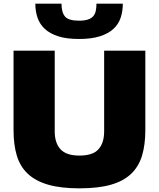

<svg xmlns="http://www.w3.org/2000/svg" viewBox="-20 -1019 868 1049"><path d="M412 -806Q344 -806 298.5 -820.5Q253 -835 225 -861Q197 -887 185 -922.5Q173 -958 173 -999H316Q316 -952 335 -929Q354 -906 412 -906Q441 -906 459.5 -912Q478 -918 488.5 -929.5Q499 -941 503 -958.5Q507 -976 507 -999H651Q651 -957 639 -921.5Q627 -886 599 -860.5Q571 -835 525 -820.5Q479 -806 412 -806ZM414 10Q312 10 243 -10Q174 -30 132 -69.5Q90 -109 72 -168.5Q54 -228 54 -308V-742H279V-301Q279 -238 310.5 -203.5Q342 -169 414 -169Q487 -169 518 -203.5Q549 -238 549 -301V-742H774V-308Q774 -228 756 -168.5Q738 -109 696 -69Q654 -29 585 -9.5Q516 10 414 10Z"/></svg>

Font: Plata Sans Black
Style: Regular
Weight: 900
Designer: Pablo Impallari, Andres Torresi, & Cristiano Sobral
Foundry: Pablo Impallari, Andres Torresi, & Cristiano Sobral
Version: Version 1.00;December 28, 2019;FontCreator 12.0.0.2547 64-bi